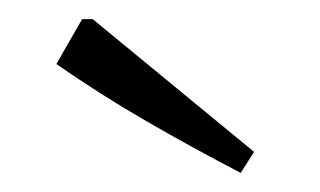

<svg xmlns="http://www.w3.org/2000/svg" viewBox="-20 -746 335 201"><path d="M232 -565Q182 -591 133.5 -619Q85 -647 39 -679L66 -726H77L246 -587Z"/></svg>

Font: Piazzolla Thin Light
Style: Regular
Weight: 300
Version: Version 2.005